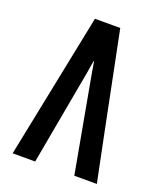

<svg xmlns="http://www.w3.org/2000/svg" viewBox="-136 -824 772 913"><g transform="rotate(20 250.0 -367.5)"><path d="M151 0H37L186 -735H314L413 -245L463 0H349L260 -490Q259 -496 258 -502.5Q257 -509 256 -515Q255 -521 253.5 -528.5Q252 -536 252 -540L250 -547Q249 -541 247.5 -534.5Q246 -528 245 -522Q244 -516 243 -508.5Q242 -501 241 -497L240 -490Z"/></g></svg>

Font: Iosevka Custom
Style: Bold
Weight: 700
Monospace: yes
Designer: Belleve Invis
Foundry: Belleve Invis
Version: Version 30.3.3; ttfautohint (v1.8.3)